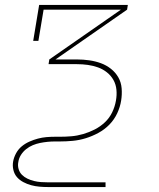

<svg xmlns="http://www.w3.org/2000/svg" viewBox="-20 -550 640 775"><path d="M174 205Q157 205 139.5 203.5Q122 202 105.5 197.5Q89 193 74 185Q59 177 48.5 165Q38 153 34 136Q30 119 33 102Q36 85 45 68.5Q54 52 68 40.5Q82 29 99 21.5Q116 14 133 9.5Q150 5 167 3.5Q184 2 201 2H221Q245 2 268.5 0Q292 -2 316 -9Q340 -16 362.5 -27.5Q385 -39 403.5 -56.5Q422 -74 433 -97Q444 -120 448 -144Q448 -144 448 -144Q448 -144 448 -144Q452 -166 450 -187.5Q448 -209 438 -227Q428 -245 411.5 -258Q395 -271 375.5 -278Q356 -285 334.5 -288Q313 -291 291 -291H176L179 -310L468 -511H156L135 -385H114L138 -530H496L493 -511L204 -310H291Q316 -310 340.5 -306.5Q365 -303 387 -295Q409 -287 427.5 -272.5Q446 -258 457.5 -238Q469 -218 471 -193.5Q473 -169 469 -144H459H469Q469 -144 469 -144Q469 -144 469 -144Q465 -118 453 -92.5Q441 -67 421.5 -47Q402 -27 377 -13.5Q352 0 326 8Q300 16 273.5 18.5Q247 21 221 21H201Q187 21 172 22.5Q157 24 142 27Q127 30 112.5 36Q98 42 85.5 52Q73 62 64.5 75.5Q56 89 54 104Q51 118 55 132Q59 146 68.5 155.5Q78 165 90.5 171Q103 177 117 180.5Q131 184 145.5 185Q160 186 174 186H406V205Z"/></svg>

Font: Iosevka Slab ThExObl
Style: Regular
Weight: 100
Width: 7
Italic angle: -9°
Monospace: yes
Designer: Belleve Invis
Foundry: Belleve Invis
Version: Version 11.1.1; ttfautohint (v1.8.3)